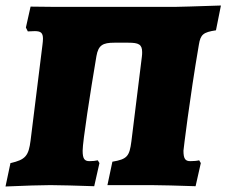

<svg xmlns="http://www.w3.org/2000/svg" viewBox="-37 -672 822 697"><path d="M-17 5C51 2 115 0 146 0C173 0 249 2 305 4L324 -80L318 -90C310 -88 299 -87 288 -87C270 -87 263 -95 263 -125C263 -158 291 -338 313 -468C320 -508 336 -517 378 -517H429C466 -517 479 -511 479 -483C479 -478 479 -473 478 -466L440 -159C433 -105 425 -94 371 -85L353 0H512C539 0 617 2 673 4L692 -80L686 -90C678 -88 665 -87 654 -87C636 -87 629 -95 629 -125C629 -127 651 -312 685 -510C691 -547 701 -555 747 -562L765 -652C668 -649 617 -647 597 -647H230C178 -647 127 -647 74 -648L57 -572L64 -558L89 -559C111 -559 119 -553 119 -531C119 -524 118 -517 117 -508L74 -162C67 -107 56 -92 1 -80Z"/></svg>

Font: Alegreya SC Black
Style: Italic
Weight: 900
Italic angle: -7°
Designer: Juan Pablo del Peral
Foundry: Huerta Tipografica
Version: Version 2.007;PS 002.007;hotconv 1.0.88;makeotf.lib2.5.64775